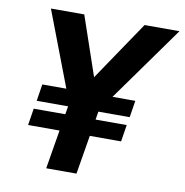

<svg xmlns="http://www.w3.org/2000/svg" viewBox="-79 -781 824 856"><g transform="rotate(10 332.5 -352.5)"><path d="M369 -291 248 -322 507 -705H665ZM186 0 242 -336H379L323 0ZM73 -176 85 -252H506L494 -176ZM92 -289 104 -365H525L513 -289ZM241 -291 83 -705H234L365 -322Z"/></g></svg>

Font: Figtree Light
Style: Bold Italic
Weight: 700
Italic angle: -9.5°
Version: Version 2.000